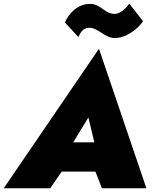

<svg xmlns="http://www.w3.org/2000/svg" viewBox="-56 -1016 833 1036"><path d="M294 -895 367 -816C375 -834 389 -864 421 -866C470 -870 508 -813 558 -811C624 -808 688 -861 716 -901L642 -996C620 -969 595 -942 563 -941C511 -940 488 -994 432 -995C363 -996 316 -944 294 -895ZM494 0H734L478 -753L-36 0H215L277 -90H459ZM421 -382 453 -248H339Z"/></svg>

Font: Jost* Black
Style: Italic
Weight: 900
Italic angle: -10°
Version: Version 3.7